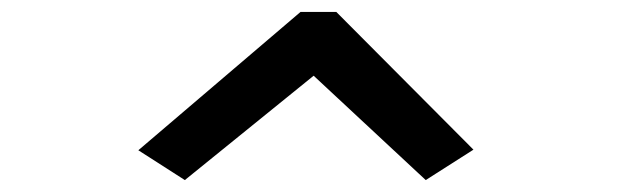

<svg xmlns="http://www.w3.org/2000/svg" viewBox="-20 -643 1040 322"><path d="M290 -341 212 -391 484 -623H544L774 -392L694 -341L506 -516Z"/></svg>

Font: Inconsolata UltraExpanded Medium
Style: Regular
Weight: 500
Width: 9
Monospace: yes
Designer: Raph Levien, Cyreal, Brenton Simpson
Foundry: Raph Levien, Cyreal, Google
Version: Version 3.001; ttfautohint (v1.8.2.53-6de2)